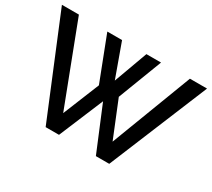

<svg xmlns="http://www.w3.org/2000/svg" viewBox="-134 -953 1320 1195"><g transform="rotate(30 525.5 -355.0)"><path d="M454 -391 332 -707H438L525 -466L613 -707H718L597 -391L703 -130L924 -710H1047L754 0H658L526 -318L393 0H297L4 -710H126L348 -130Z"/></g></svg>

Font: Raleway
Style: Regular
Weight: 600
Designer: Matt McInerney, Pablo Impallari, Rodrigo Fuenzalida
Foundry: Matt McInerney, Pablo Impallari, Rodrigo Fuenzalida
Version: Version 1.000;PS 001.001;hotconv 1.0.56; ttfautohint (v1.5)